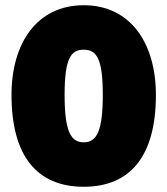

<svg xmlns="http://www.w3.org/2000/svg" viewBox="-20 -702 640 734"><path d="M300 12C478 12 576 -105 576 -339C576 -538 478 -682 300 -682C122 -682 24 -538 24 -339C24 -105 122 12 300 12ZM300 -158C251 -158 227 -199 227 -339C227 -479 251 -512 300 -512C349 -512 373 -479 373 -339C373 -199 349 -158 300 -158Z"/></svg>

Font: SN Pro Black
Style: Regular
Weight: 900
Designer: Tobias Whetton
Foundry: Supernotes
Version: Version 1.001;Glyphs 3.2 (3249)